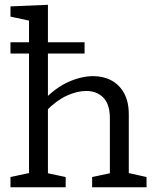

<svg xmlns="http://www.w3.org/2000/svg" viewBox="-20 -792 657 812"><path d="M24.3 0V-43.3L114.7 -62.7L102.7 -48.3V-717.7L114.7 -702.3L24.3 -721.7V-765L182.7 -771.7V-366.7L167.3 -371.3Q216.7 -422.3 271 -446.2Q325.3 -470 374.3 -470Q417.7 -470 451.5 -451.7Q485.3 -433.3 505 -397.5Q524.7 -361.7 524.7 -307.7V-48.3L514.7 -62.3L599.7 -43.3V0H369.7V-43.3L456.3 -61.7L444.7 -47V-291.7Q444.7 -351 417 -379.2Q389.3 -407.3 344.3 -407.3Q305.7 -407.3 262 -387.2Q218.3 -367 176 -323.7L182.7 -340.3V-47L172.7 -61.3L257.7 -43.3V0ZM24.3 -565.7V-613.3H337.7V-565.7Z"/></svg>

Font: Bitter Thin
Style: Regular
Weight: 100
Designer: Sol Matas, and Bitter project Authors
Foundry: Sol Matas
Version: Version 2.002